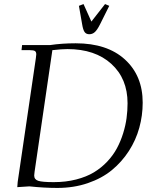

<svg xmlns="http://www.w3.org/2000/svg" viewBox="-20 -926 756 954"><path d="M65.9 3.9 67.9 -22 158.2 -637.2Q160.2 -650.9 160.2 -655.8Q160.2 -668.5 153.3 -672.6Q146.5 -676.8 127.9 -676.8H86.9L89.8 -702.1H229Q288.1 -710.9 356 -710.9Q512.7 -710.9 600.8 -630.4Q689 -549.8 689 -416Q689 -352.1 672.1 -291Q655.3 -230 620.4 -175.8Q585.4 -121.6 535.9 -80.8Q486.3 -40 416.5 -16.1Q346.7 7.8 265.1 7.8Q199.2 7.8 126 0ZM149.9 -54.2Q149.9 -34.2 169.9 -27.6Q189.9 -21 247.1 -21Q307.1 -21 358.4 -34.2Q409.7 -47.4 446.8 -69.8Q483.9 -92.3 513.2 -123.5Q542.5 -154.8 561 -189.5Q579.6 -224.1 591.8 -263.4Q604 -302.7 608.9 -339.4Q613.8 -376 613.8 -413.1Q613.8 -535.2 533.2 -608.6Q452.6 -682.1 314.9 -682.1Q287.6 -682.1 240.2 -676.8L151.9 -73.2Q149.9 -59.6 149.9 -54.2ZM372.1 -897 395 -905.8 434.1 -818.8 502 -905.8 522.9 -897 477.1 -805.2Q463.4 -777.8 451.4 -766.8Q439.5 -755.9 423.8 -755.9Q408.2 -755.9 400.4 -766.8Q392.6 -777.8 388.2 -805.2Z"/></svg>

Font: Dihjauti
Style: Italic
Weight: 400
Italic angle: -9°
Designer: T. Christopher White
Version: Version 3.0.0